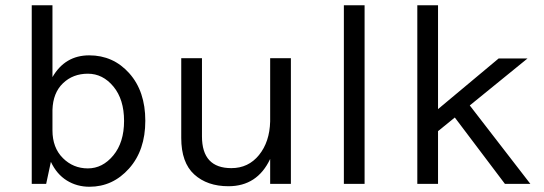

<svg xmlns="http://www.w3.org/2000/svg" viewBox="-20 -701 2074 732"><path d="M180 -407Q228 -490 320 -490Q412 -490 473 -421.5Q534 -353 534 -240.5Q534 -128 472 -58.5Q410 11 321 11Q273 11 234.5 -13Q196 -37 174 -84L156 0H101V-681H180ZM180 -282V-204Q180 -138 219.5 -98.5Q259 -59 315 -59Q371 -59 412 -108.5Q453 -158 453 -240Q453 -322 412.5 -371Q372 -420 315 -420Q258 -420 220 -383.5Q182 -347 180 -282Z M1010 -95Q961 9 851 9Q770 9 720.5 -36Q671 -81 671 -175V-479H750V-181Q750 -60 862 -60Q927 -60 967.5 -110Q1008 -160 1010 -238V-479H1089V0H1010Z M1291 -681H1370V0H1291Z M1714 -253 1650 -201V0H1571V-681H1650V-285L1881 -478H1991L1771 -299L2002 0H1905Z"/></svg>

Font: Karla
Style: Regular
Weight: 400
Designer: Jonathan Pinhorn
Version: Version 1.000